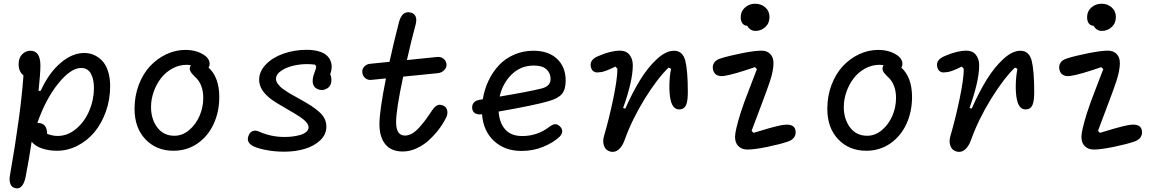

<svg xmlns="http://www.w3.org/2000/svg" viewBox="-20 -798 6240 1031"><path d="M286 11.5Q242 11.5 205.2 -1Q168.5 -13.5 150 -37Q135 63 117.5 152Q112 181 99.2 198.5Q86.5 216 65.5 213Q44.5 210 36.5 191.5Q28.5 173 33 146Q92 -189.5 106 -393Q80 -414 80 -453Q80 -487 98.8 -506.2Q117.5 -525.5 143 -525.5Q197 -525.5 197 -446Q197 -406 187 -310H198.5Q240.5 -404 303.8 -458.8Q367 -513.5 432.5 -513.5Q459.5 -513.5 483.2 -503.5Q507 -493.5 527.2 -473.2Q547.5 -453 559.5 -417.2Q571.5 -381.5 571.5 -334.5Q571.5 -264 548.8 -199.8Q526 -135.5 487.8 -89.2Q449.5 -43 396.8 -15.8Q344 11.5 286 11.5ZM180.5 -137.5H184.5Q232 -137.5 233 -79.5Q261.5 -68 289.5 -68Q344 -68 389.8 -107Q435.5 -146 460 -204.8Q484.5 -263.5 484.5 -325.5Q484.5 -373 467.8 -403Q451 -433 415.5 -433Q360 -433 292.5 -349.2Q225 -265.5 180.5 -137.5Z M911.5 11.5Q819.5 11.5 761 -50Q702.5 -111.5 702.5 -213.5Q702.5 -282.5 725.2 -342.5Q748 -402.5 786 -443Q824 -483.5 873.2 -506.8Q922.5 -530 975.5 -530Q1040 -530 1083 -497.5Q1099.5 -484 1104.2 -467.2Q1109 -450.5 1100 -435Q1157.5 -382 1157.5 -277.5Q1157.5 -197.5 1127 -131.8Q1096.5 -66 1040 -27.2Q983.5 11.5 911.5 11.5ZM791 -223.5Q791 -158.5 824.5 -113.8Q858 -69 916.5 -69Q959.5 -69 995.8 -99.5Q1032 -130 1051.8 -176.2Q1071.5 -222.5 1071.5 -272Q1071.5 -348.5 1024 -388.5Q1006 -406 1001 -418.5Q996 -431 1002.5 -443.5L1005 -447.5Q994 -450 983 -450Q942 -450 905.5 -430Q869 -410 844.2 -377.8Q819.5 -345.5 805.2 -305Q791 -264.5 791 -223.5Z M1505.5 16.5Q1451 16.5 1401.8 6.2Q1352.5 -4 1331.5 -18Q1300 -39 1316.5 -73.5Q1323.5 -89.5 1338.2 -94.5Q1353 -99.5 1370.5 -91.5Q1435 -62.5 1507.5 -62.5Q1529.5 -62.5 1550.5 -65Q1571.5 -67.5 1591.8 -73.2Q1612 -79 1624.5 -89.8Q1637 -100.5 1637 -115Q1637 -124 1630.5 -133.8Q1624 -143.5 1615 -151.8Q1606 -160 1589 -171.5Q1572 -183 1559 -190.5Q1546 -198 1523.5 -211Q1455 -250 1430.5 -269.5Q1371.5 -316.5 1371.5 -369.5Q1371.5 -414.5 1407.8 -452Q1444 -489.5 1502.2 -510Q1560.5 -530.5 1626 -530.5Q1663.5 -530.5 1691 -522.5Q1718.5 -514.5 1733.2 -501.5Q1748 -488.5 1755 -471Q1762 -453.5 1761 -435.5Q1760 -417.5 1753 -399Q1759.5 -387 1759.5 -368.5Q1759.5 -335.5 1734.2 -321.8Q1709 -308 1684 -320.2Q1659 -332.5 1659 -363Q1659 -384 1668.8 -408Q1678.5 -432 1677.5 -442.5L1671 -451Q1622 -457.5 1573.2 -449Q1524.5 -440.5 1493.2 -420.2Q1462 -400 1462 -374.5Q1462 -367.5 1464.5 -360.8Q1467 -354 1472.5 -347Q1478 -340 1483.5 -334Q1489 -328 1499 -321Q1509 -314 1516.2 -308.8Q1523.5 -303.5 1536 -296.2Q1548.5 -289 1556.2 -284.8Q1564 -280.5 1577.8 -272.8Q1591.5 -265 1598 -261.5Q1631.5 -242.5 1650.8 -230Q1670 -217.5 1691.5 -199.2Q1713 -181 1722.8 -161Q1732.5 -141 1732.5 -118Q1732.5 -75.5 1699.2 -44.2Q1666 -13 1615.5 1.8Q1565 16.5 1505.5 16.5Z M2143 15.5Q2081 15.5 2049.2 -23.2Q2017.5 -62 2017.5 -131.5Q2017.5 -202 2052.5 -377L1973.5 -369Q1954.5 -367 1940.8 -379Q1927 -391 1925.5 -409.5Q1923.5 -427 1936.2 -440.5Q1949 -454 1967.5 -455.5L2071.5 -466Q2095 -573.5 2122.5 -679.5Q2139 -740.5 2183.5 -731Q2202.5 -727.5 2211 -711Q2219.5 -694.5 2211.5 -664.5Q2190 -587 2165 -475.5L2326.5 -492Q2347 -494 2361 -483.2Q2375 -472.5 2377.5 -454.5Q2379.5 -436 2365.5 -421.5Q2351.5 -407 2330 -405L2145 -386.5Q2107 -209 2107 -142Q2107 -70 2154.5 -70Q2174 -70 2193.8 -81.5Q2213.5 -93 2234 -116.5Q2254.5 -140 2267.2 -157.2Q2280 -174.5 2299.5 -204Q2314 -226 2328 -232.5Q2342 -239 2360.5 -231Q2378.5 -222.5 2381.8 -202.8Q2385 -183 2374.5 -164.5Q2359.5 -134 2336.8 -104Q2314 -74 2284.5 -46.5Q2255 -19 2217.8 -1.8Q2180.5 15.5 2143 15.5Z M2780.5 12.5Q2690.5 12.5 2632.8 -41Q2575 -94.5 2568.5 -184.5H2568Q2545 -181 2530.8 -190Q2516.5 -199 2515.5 -217.5Q2514 -235.5 2524.5 -247.2Q2535 -259 2557.5 -262.5Q2560.5 -263 2572.5 -265Q2581 -317.5 2603 -364.2Q2625 -411 2658.8 -447.2Q2692.5 -483.5 2740.5 -504.5Q2788.5 -525.5 2844 -525.5Q2925 -525.5 2971.2 -482Q3017.5 -438.5 3017.5 -365Q3017.5 -317 2997 -293Q2976.5 -269 2925 -254.5Q2850 -232.5 2657.5 -199Q2662 -137 2693.5 -102.2Q2725 -67.5 2784.5 -67.5Q2865 -67.5 2928.5 -116Q2940.5 -124.5 2948.2 -128.2Q2956 -132 2965.8 -130.8Q2975.5 -129.5 2985.5 -120.5Q3000 -107 2999 -91.5Q2998 -76 2983.5 -62.5Q2949.5 -31 2895.8 -9.2Q2842 12.5 2780.5 12.5ZM2663 -279.5Q2821.5 -306 2886.5 -322.5Q2936.5 -334.5 2936.5 -373.5Q2936.5 -406 2914.2 -426Q2892 -446 2846.5 -446Q2776.5 -446 2727.8 -398.5Q2679 -351 2663 -279.5Z M3257.5 16Q3232.5 10 3223.5 -14.8Q3214.5 -39.5 3224 -69.5Q3250.5 -160 3272.8 -266.5Q3295 -373 3295.5 -428.5L3284.5 -440.5Q3237.5 -417 3212 -411.5Q3199 -409.5 3187.8 -409Q3176.5 -408.5 3167 -415Q3157.5 -421.5 3153.5 -436Q3142 -476 3193 -497Q3259.5 -526 3309.5 -526Q3342.5 -526 3360.2 -503.8Q3378 -481.5 3378 -447.5Q3378 -363.5 3326 -218L3338 -215Q3376.5 -302.5 3418.2 -370Q3460 -437.5 3508.2 -481.5Q3556.5 -525.5 3599 -525.5Q3645 -525.5 3659.5 -474Q3673.5 -419 3673.5 -304Q3673.5 -257.5 3665 -236.2Q3656.5 -215 3637.5 -211.5Q3593.5 -202.5 3580.5 -263.5Q3573.5 -297 3574.5 -343.2Q3575.5 -389.5 3583.5 -428.5L3570 -435Q3509.5 -376.5 3441.2 -266Q3373 -155.5 3333.5 -44.5Q3321.5 -11.5 3301.8 5.2Q3282 22 3257.5 16Z M3993 5Q3964 5 3945.5 -12.8Q3927 -30.5 3927 -63Q3927 -96 3957 -192Q3972 -240 4005.8 -326.2Q4039.5 -412.5 4044.5 -427L4033.5 -437.5Q3920 -398 3867 -390Q3820 -384.5 3809.5 -421.5Q3803.5 -443 3814 -460Q3824.5 -477 3850.5 -484.5Q3890.5 -497.5 3961.5 -511.8Q4032.5 -526 4069.5 -526Q4098.5 -526 4116 -508.2Q4133.5 -490.5 4133.5 -458.5Q4133.5 -420 4114.5 -361.5Q4099.5 -316 4062 -217.8Q4024.5 -119.5 4016 -95.5L4026.5 -84.5Q4035 -87 4064.5 -96Q4094 -105 4110 -109.5Q4126 -114 4149 -119.8Q4172 -125.5 4188 -127.5Q4243 -134.5 4251 -100.5Q4256 -78.5 4245.2 -62Q4234.5 -45.5 4210 -37.5Q4171 -24 4101.5 -9.5Q4032 5 3993 5ZM3957.5 -706Q3957.5 -737.5 3980.5 -757.8Q4003.5 -778 4035 -778Q4067 -778 4089.5 -758.2Q4112 -738.5 4112 -706.5Q4112 -673 4089.2 -652.5Q4066.5 -632 4037 -632Q4008 -632 3992.5 -659.5Q3976.5 -660 3967 -672Q3957.5 -684 3957.5 -706Z M4631.5 11.5Q4539.5 11.5 4481 -50Q4422.5 -111.5 4422.5 -213.5Q4422.5 -282.5 4445.2 -342.5Q4468 -402.5 4506 -443Q4544 -483.5 4593.2 -506.8Q4642.5 -530 4695.5 -530Q4760 -530 4803 -497.5Q4819.5 -484 4824.2 -467.2Q4829 -450.5 4820 -435Q4877.5 -382 4877.5 -277.5Q4877.5 -197.5 4847 -131.8Q4816.5 -66 4760 -27.2Q4703.5 11.5 4631.5 11.5ZM4511 -223.5Q4511 -158.5 4544.5 -113.8Q4578 -69 4636.5 -69Q4679.5 -69 4715.8 -99.5Q4752 -130 4771.8 -176.2Q4791.5 -222.5 4791.5 -272Q4791.5 -348.5 4744 -388.5Q4726 -406 4721 -418.5Q4716 -431 4722.5 -443.5L4725 -447.5Q4714 -450 4703 -450Q4662 -450 4625.5 -430Q4589 -410 4564.2 -377.8Q4539.5 -345.5 4525.2 -305Q4511 -264.5 4511 -223.5Z M5117.5 16Q5092.5 10 5083.5 -14.8Q5074.5 -39.5 5084 -69.5Q5110.5 -160 5132.8 -266.5Q5155 -373 5155.5 -428.5L5144.5 -440.5Q5097.5 -417 5072 -411.5Q5059 -409.5 5047.8 -409Q5036.5 -408.5 5027 -415Q5017.5 -421.5 5013.5 -436Q5002 -476 5053 -497Q5119.5 -526 5169.5 -526Q5202.5 -526 5220.2 -503.8Q5238 -481.5 5238 -447.5Q5238 -363.5 5186 -218L5198 -215Q5236.5 -302.5 5278.2 -370Q5320 -437.5 5368.2 -481.5Q5416.5 -525.5 5459 -525.5Q5505 -525.5 5519.5 -474Q5533.5 -419 5533.5 -304Q5533.5 -257.5 5525 -236.2Q5516.5 -215 5497.5 -211.5Q5453.5 -202.5 5440.5 -263.5Q5433.5 -297 5434.5 -343.2Q5435.5 -389.5 5443.5 -428.5L5430 -435Q5369.5 -376.5 5301.2 -266Q5233 -155.5 5193.5 -44.5Q5181.5 -11.5 5161.8 5.2Q5142 22 5117.5 16Z M5853 5Q5824 5 5805.5 -12.8Q5787 -30.5 5787 -63Q5787 -96 5817 -192Q5832 -240 5865.8 -326.2Q5899.5 -412.5 5904.5 -427L5893.5 -437.5Q5780 -398 5727 -390Q5680 -384.5 5669.5 -421.5Q5663.5 -443 5674 -460Q5684.5 -477 5710.5 -484.5Q5750.5 -497.5 5821.5 -511.8Q5892.5 -526 5929.5 -526Q5958.5 -526 5976 -508.2Q5993.5 -490.5 5993.5 -458.5Q5993.5 -420 5974.5 -361.5Q5959.5 -316 5922 -217.8Q5884.5 -119.5 5876 -95.5L5886.5 -84.5Q5895 -87 5924.5 -96Q5954 -105 5970 -109.5Q5986 -114 6009 -119.8Q6032 -125.5 6048 -127.5Q6103 -134.5 6111 -100.5Q6116 -78.5 6105.2 -62Q6094.5 -45.5 6070 -37.5Q6031 -24 5961.5 -9.5Q5892 5 5853 5ZM5817.5 -706Q5817.5 -737.5 5840.5 -757.8Q5863.5 -778 5895 -778Q5927 -778 5949.5 -758.2Q5972 -738.5 5972 -706.5Q5972 -673 5949.2 -652.5Q5926.5 -632 5897 -632Q5868 -632 5852.5 -659.5Q5836.5 -660 5827 -672Q5817.5 -684 5817.5 -706Z"/></svg>

Font: Monaspace Radon
Style: Regular
Weight: 400
Designer: Riley Cran & the Lettermatic Team
Foundry: Lettermatic
Version: Version 1.000 (Monaspace Radon)